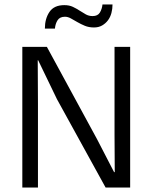

<svg xmlns="http://www.w3.org/2000/svg" viewBox="-20 -840 682 860"><path d="M80 -630H190L415 -216L491 -69H494L493 -236V-630H563V0H453L235 -396L151 -570H149L150 -376V0H80ZM181 -712Q181 -756 201.5 -786.5Q222 -817 268 -817Q290 -817 306 -809.5Q322 -802 336.5 -792.5Q351 -783 364.5 -775.5Q378 -768 395 -768Q418 -768 427.5 -784Q437 -800 439 -820H484Q484 -800 479 -781.5Q474 -763 463.5 -749Q453 -735 437.5 -726Q422 -717 401 -717Q378 -717 360 -724.5Q342 -732 326.5 -741Q311 -750 297.5 -757.5Q284 -765 271 -765Q248 -765 238 -749.5Q228 -734 226 -712Z"/></svg>

Font: Ek Mukta Light
Style: Regular
Weight: 300
Designer: Girish Dalvi and Yashodeep Gholap
Foundry: Ek Type
Version: Version 2.538;PS 1.002;hotconv 16.6.51;makeotf.lib2.5.65220;